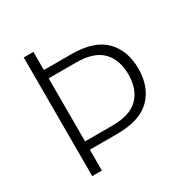

<svg xmlns="http://www.w3.org/2000/svg" viewBox="-159 -841 960 981"><g transform="rotate(-30 320.5 -350.0)"><path d="M588 -358Q588 -251 525 -187Q462 -123 327 -123H166V0H109V-700H166V-593H327Q462 -593 525 -529Q588 -465 588 -358ZM529 -358Q529 -445 480.5 -494.5Q432 -544 327 -544H166V-172H327Q432 -172 480.5 -221.5Q529 -271 529 -358Z"/></g></svg>

Font: Krub Light
Style: Regular
Weight: 300
Designer: Ekaluck Peanpanawate
Foundry: Cadson Demak Co.,Ltd.
Version: Version 1.000; ttfautohint (v1.6)